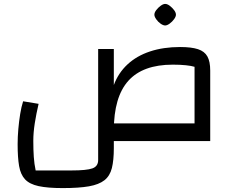

<svg xmlns="http://www.w3.org/2000/svg" viewBox="-20 -720 1190 980"><path d="M300 240Q223 240 177 230Q131 220 108 195.5Q85 171 77.5 127.5Q70 84 70 16Q70 -21 73.5 -61Q77 -101 83 -138Q89 -175 98 -203L177 -190Q165 -139 157.5 -91Q150 -43 150 -1Q150 46 152.5 81.5Q155 117 162 150H345Q422 150 451.5 139.5Q481 129 481 97V-54H561V36Q561 98 551 138Q541 178 513 200Q485 222 434 231Q383 240 300 240ZM1015 -90 1053 0H529V-90ZM973 0V-379Q957 -384 928.5 -387Q900 -390 862 -390Q709 -390 635 -307.5Q561 -225 561 -54H481V-470H561V-286Q584 -348 631 -391.5Q678 -435 746 -457.5Q814 -480 899 -480Q957 -480 990.5 -469Q1024 -458 1038.5 -432Q1053 -406 1053 -360V0ZM823 -590Q813 -590 800 -599Q787 -608 777.5 -621.5Q768 -635 768 -645Q768 -656 777.5 -668.5Q787 -681 800 -690.5Q813 -700 823 -700Q834 -700 846.5 -690.5Q859 -681 868.5 -668.5Q878 -656 878 -645Q878 -635 868.5 -622Q859 -609 846 -599.5Q833 -590 823 -590Z"/></svg>

Font: Changa
Style: Regular
Weight: 400
Designer: Eduardo Rodriguez Tunni
Foundry: Eduardo Rodriguez Tunni
Version: Version 3.003